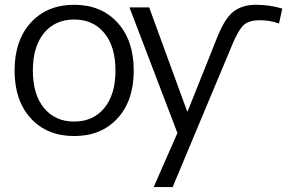

<svg xmlns="http://www.w3.org/2000/svg" viewBox="-20 -550 1207 790"><path d="M106.9 -63Q40 -135.7 40 -259.8Q40 -383.8 106.9 -457Q173.8 -530.3 285.2 -530.3Q396.5 -530.3 463.4 -457Q530.3 -383.8 530.3 -259.8Q530.3 -135.7 463.4 -63Q396.5 9.8 285.2 9.8Q173.8 9.8 106.9 -63ZM161.1 -414.1Q115.2 -358.4 115.2 -259.8Q115.2 -161.1 161.1 -105.5Q207 -49.8 285.2 -49.8Q363.3 -49.8 409.2 -105.5Q455.1 -161.1 455.1 -259.8Q455.1 -358.4 409.2 -414.1Q363.3 -469.7 285.2 -469.7Q207 -469.7 161.1 -414.1ZM512.7 -519.5H593.8L750 -91.8H752L869.1 -384.8Q902.3 -471.7 939 -501Q975.6 -530.3 1032.7 -530.3Q1089.8 -530.3 1141.6 -514.6L1127.9 -453.1Q1091.8 -466.8 1049.3 -466.8Q1006.8 -466.8 984.9 -448.7Q962.9 -430.7 936.5 -368.2L690.4 219.7H612.3L710 -2.9Z"/></svg>

Font: GenEi M Gothic v2 Regular
Style: Regular
Weight: 400
Version: Version 2.0